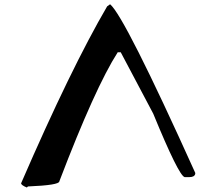

<svg xmlns="http://www.w3.org/2000/svg" viewBox="-20 -1210 1030 883"><path d="M472.7 -1180.7Q306.6 -896.5 77.1 -367.2Q77.1 -358.4 103.5 -347.7L108.4 -352.5Q252.9 -358.4 252.9 -376Q418 -808.6 521.5 -969.7H535.2L684.6 -687.5Q801.8 -402.3 829.1 -395.5H851.6Q874 -395.5 877.9 -410.2V-415Q552.7 -1135.7 486.3 -1190.4Z"/></svg>

Font: Elementary Gothic 
Style: Regular
Weight: 400
Designer: Bill Roach / W.K. Roach
Version: Version 1.00 April 18, 2012, initial release